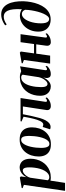

<svg xmlns="http://www.w3.org/2000/svg" viewBox="1032 -1920 1124 3261"><g transform="rotate(-90 1594.5 -289.0)"><path d="M-15.5 253.5 86 -446 30 -467.5 32 -483 209 -514.5 229 -498 216 -402.5Q230.5 -435 256 -461Q281.5 -487 313.8 -502.2Q346 -517.5 380 -517.5Q424 -517.5 458 -497Q492 -476.5 510.8 -435Q529.5 -393.5 529.5 -329.5Q529.5 -279 516.2 -229.8Q503 -180.5 477 -137Q451 -93.5 412.2 -60Q373.5 -26.5 322.2 -7.5Q271 11.5 208.5 11.5Q196 11.5 182.8 9.8Q169.5 8 157.5 5.5L119.5 253.5ZM164 -41Q170 -30 182.2 -22.2Q194.5 -14.5 213.5 -14.5Q249 -14.5 276.5 -35.5Q304 -56.5 324.2 -91.5Q344.5 -126.5 357.5 -170.2Q370.5 -214 376.8 -260.5Q383 -307 383 -349.5Q383 -387.5 377.8 -413.2Q372.5 -439 360.8 -452Q349 -465 329 -465Q304.5 -465 279.2 -445.5Q254 -426 234.2 -396.8Q214.5 -367.5 207 -337.5Z M854 -517.5Q926.5 -517.5 972.5 -491.8Q1018.5 -466 1040.5 -419.2Q1062.5 -372.5 1062.5 -308Q1062.5 -244.5 1043.8 -186.8Q1025 -129 988.5 -84Q952 -39 898.5 -13Q845 13 775 13Q703.5 13 657.5 -13Q611.5 -39 589.5 -86Q567.5 -133 567.5 -194.5Q567.5 -260.5 586.5 -318.8Q605.5 -377 642.2 -421.8Q679 -466.5 732.2 -492Q785.5 -517.5 854 -517.5ZM850 -492Q821 -492 798.5 -470Q776 -448 759.8 -411.5Q743.5 -375 733.2 -330.2Q723 -285.5 718.2 -239Q713.5 -192.5 713.5 -152Q713.5 -113 719.5 -81.5Q725.5 -50 740.2 -31.2Q755 -12.5 781 -12.5Q810 -12.5 832.5 -34.8Q855 -57 871 -93.8Q887 -130.5 897.2 -175.5Q907.5 -220.5 912.2 -266.8Q917 -313 917 -353Q917 -391 912.2 -422.5Q907.5 -454 893.2 -473Q879 -492 850 -492Z M1496.5 -83.5Q1493.5 -65.5 1500.2 -59.2Q1507 -53 1513.5 -53Q1522.5 -53 1534.5 -58.8Q1546.5 -64.5 1560 -78.5L1571 -57Q1559 -42.5 1538.2 -26.8Q1517.5 -11 1489.5 0.2Q1461.5 11.5 1425.5 11.5Q1388 11.5 1369.8 -8.5Q1351.5 -28.5 1356.5 -62L1417.5 -463H1285.5Q1269 -381.5 1253.5 -308.2Q1238 -235 1220.8 -175.8Q1203.5 -116.5 1181.5 -77Q1156 -31.5 1128.5 -11.8Q1101 8 1070.5 8Q1057.5 8 1046.2 5Q1035 2 1029.5 -1.5L1069 -126.5Q1074.5 -124.5 1081.5 -122.2Q1088.5 -120 1096.5 -118.2Q1104.5 -116.5 1112 -116.5Q1129 -116.5 1143.5 -131.2Q1158 -146 1170 -170Q1182 -194 1191 -221.8Q1200 -249.5 1206.5 -274.5Q1215 -306.5 1221.8 -338.8Q1228.5 -371 1233.8 -400.5Q1239 -430 1243 -452L1162 -485.5L1166.5 -502.5H1560.5Z M2034 -86Q2031.5 -66.5 2036.2 -59.8Q2041 -53 2051 -53Q2061.5 -53 2072.8 -59Q2084 -65 2096 -78.5L2107.5 -56.5Q2095 -40.5 2074.8 -24.8Q2054.5 -9 2027.8 1Q2001 11 1967.5 11Q1927 11 1912 -13.2Q1897 -37.5 1901 -68.5L1909 -119.5Q1899.5 -89 1877.2 -58.8Q1855 -28.5 1824.2 -8.8Q1793.5 11 1756.5 11Q1716 11 1680 -8.8Q1644 -28.5 1621.5 -68.5Q1599 -108.5 1599 -170.5Q1599 -224.5 1612.2 -275.2Q1625.5 -326 1651 -369.5Q1676.5 -413 1714.8 -445.2Q1753 -477.5 1803.5 -495.8Q1854 -514 1916 -514Q1946.5 -514 1970.8 -508Q1995 -502 2016 -492L2099 -510.5ZM1957 -465.5Q1954.5 -475 1943.2 -483.2Q1932 -491.5 1912.5 -491.5Q1874 -491.5 1846 -470.2Q1818 -449 1798.8 -413Q1779.5 -377 1768 -332.8Q1756.5 -288.5 1751.2 -242.5Q1746 -196.5 1746 -155Q1746 -111 1753.2 -87Q1760.5 -63 1772.8 -53.8Q1785 -44.5 1799.5 -44.5Q1816 -44.5 1833 -56Q1850 -67.5 1866 -88Q1882 -108.5 1895 -135.8Q1908 -163 1915 -195Z M2588 -83.5Q2585.5 -65.5 2591.2 -59.2Q2597 -53 2604 -53Q2612.5 -53 2624.8 -58.8Q2637 -64.5 2650 -78.5L2661 -57Q2649 -42.5 2628.2 -26.8Q2607.5 -11 2578 0.2Q2548.5 11.5 2509 11.5Q2494 11.5 2478.5 4.8Q2463 -2 2454 -19.5Q2445 -37 2449.5 -68.5L2472.5 -236H2314L2281 0H2145L2207 -445.5L2150.5 -467.5L2152.5 -483L2331 -514.5L2350.5 -498L2319 -273.5H2477.5L2509 -502.5H2645Z M2895.5 9Q2833 9 2786.5 -15.8Q2740 -40.5 2714.2 -87Q2688.5 -133.5 2688.5 -198.5Q2688.5 -270 2710.8 -328Q2733 -386 2771 -427.5Q2809 -469 2858 -491.2Q2907 -513.5 2960.5 -513.5Q2994 -513.5 3023 -503.5Q3052 -493.5 3068.5 -479.5Q3073.5 -567.5 3066.8 -627Q3060 -686.5 3043 -721.8Q3026 -757 3001 -772.5Q2976 -788 2944 -788Q2913 -788 2881.5 -776.8Q2850 -765.5 2810 -738L2794.5 -763.5Q2820.5 -783 2850.5 -798.2Q2880.5 -813.5 2912.8 -822.2Q2945 -831 2979.5 -831Q3041 -831 3084.5 -802.2Q3128 -773.5 3155.5 -721.5Q3183 -669.5 3194.8 -599.8Q3206.5 -530 3204 -448.5Q3201.5 -388 3189.8 -323.8Q3178 -259.5 3154.8 -200.2Q3131.5 -141 3096 -93.8Q3060.5 -46.5 3010.5 -18.8Q2960.5 9 2895.5 9ZM2902 -16.5Q2927 -16.5 2949.8 -42.2Q2972.5 -68 2992 -111.2Q3011.5 -154.5 3026 -207.8Q3040.5 -261 3049.5 -317.8Q3058.5 -374.5 3059.5 -426Q3055 -438 3045.5 -450.8Q3036 -463.5 3021.5 -471.8Q3007 -480 2986 -480Q2959.5 -480 2936 -463Q2912.5 -446 2893 -415.8Q2873.5 -385.5 2859 -344.8Q2844.5 -304 2836.8 -256Q2829 -208 2829 -157Q2829 -109.5 2837.8 -78.2Q2846.5 -47 2863 -31.8Q2879.5 -16.5 2902 -16.5Z"/></g></svg>

Font: Merriweather 144pt
Style: Bold Italic
Weight: 700
Italic angle: -7.8°
Version: Version 2.101